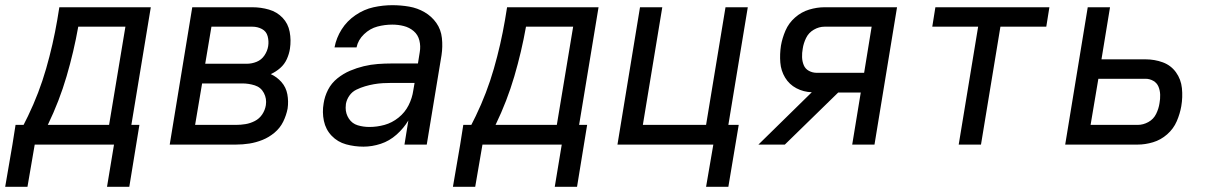

<svg xmlns="http://www.w3.org/2000/svg" viewBox="-55 -558 4683 741"><path d="M358 163H444L483 -76H452L527 -530H174L166 -481Q150 -387 123 -293Q96 -199 53 -110L36 -76H5L-7 0H385ZM366 -76H129L130 -77Q174 -168 202 -263.5Q230 -359 247 -455H429ZM-35 163H51L79 0H-7Z M600 0H856Q882 0 907.5 -4Q933 -8 958 -18Q983 -28 1004.5 -46Q1026 -64 1038 -88.5Q1050 -113 1055 -139Q1059 -167 1054 -194Q1049 -221 1031.5 -241Q1014 -261 990 -272Q1010 -281 1026.5 -295.5Q1043 -310 1052 -330Q1061 -350 1064 -370Q1069 -403 1063 -435Q1057 -467 1035.5 -489.5Q1014 -512 983 -521Q952 -530 919 -530H687ZM898 -312H737L761 -455H919Q939 -455 956 -446Q973 -437 978 -418Q983 -399 980 -380Q977 -361 965.5 -344Q954 -327 935.5 -319.5Q917 -312 898 -312ZM698 -76 725 -236H880Q905 -236 928.5 -228.5Q952 -221 963.5 -199Q975 -177 971 -152Q968 -133 957 -116.5Q946 -100 928.5 -91Q911 -82 892.5 -79Q874 -76 856 -76Z M1348 8Q1381 8 1414.5 -3Q1448 -14 1475.5 -38.5Q1503 -63 1521 -93L1506 0H1592L1649 -345Q1654 -378 1650.5 -411Q1647 -444 1629 -469.5Q1611 -495 1583.5 -511Q1556 -527 1524 -532.5Q1492 -538 1459 -538Q1423 -538 1386.5 -530Q1350 -522 1317 -499.5Q1284 -477 1263.5 -444.5Q1243 -412 1236 -375H1321Q1327 -404 1350 -426Q1373 -448 1401.5 -455.5Q1430 -463 1459 -463Q1482 -463 1503.5 -457.5Q1525 -452 1541.5 -438Q1558 -424 1563.5 -402Q1569 -380 1565 -357L1558 -313H1456Q1430 -313 1403 -311Q1376 -309 1349 -302.5Q1322 -296 1296 -285Q1270 -274 1247 -255.5Q1224 -237 1211 -211.5Q1198 -186 1194 -159Q1188 -125 1195 -91.5Q1202 -58 1225 -34Q1248 -10 1280.5 -1Q1313 8 1348 8Q1348 8 1348 8Q1348 8 1348 8Q1348 8 1348 8Q1348 8 1348 8ZM1371 -68Q1347 -68 1325.5 -74.5Q1304 -81 1291.5 -100Q1279 -119 1279 -142Q1279 -149 1280 -157Q1283 -174 1293.5 -189Q1304 -204 1320.5 -212Q1337 -220 1354 -225Q1371 -230 1388 -233Q1405 -236 1422 -237Q1439 -238 1456 -238H1545L1540 -209Q1536 -180 1522 -152Q1508 -124 1483 -104Q1458 -84 1429 -76Q1400 -68 1371 -68Z M2086 163H2172L2211 -76H2180L2255 -530H1902L1894 -481Q1878 -387 1851 -293Q1824 -199 1781 -110L1764 -76H1733L1721 0H2113ZM2094 -76H1857L1858 -77Q1902 -168 1930 -263.5Q1958 -359 1975 -455H2157ZM1693 163H1779L1807 0H1721Z M2756 163 2796 -76H2756L2831 -530H2745L2670 -76H2426L2501 -530H2415L2328 0H2698L2670 163Z M2872 0H2974L3180 -201H3267L3234 0H3320L3407 -530H3127Q3098 -530 3068 -521Q3038 -512 3013.5 -490.5Q2989 -469 2976.5 -440Q2964 -411 2959 -382Q2954 -349 2956.5 -317Q2959 -285 2975 -258.5Q2991 -232 3018.5 -217.5Q3046 -203 3078 -202ZM3097 -277Q3081 -277 3067 -284.5Q3053 -292 3047 -306.5Q3041 -321 3040.5 -337.5Q3040 -354 3043 -370Q3046 -391 3056 -411.5Q3066 -432 3086 -443.5Q3106 -455 3127 -455H3309L3280 -277Z M3645 0H3731L3806 -455H3983L3995 -530H3555L3543 -455H3720Z M4056 0H4336Q4365 0 4395 -9Q4425 -18 4449.5 -39.5Q4474 -61 4486.5 -90Q4499 -119 4504 -148Q4510 -183 4506.5 -217.5Q4503 -252 4483.5 -279Q4464 -306 4432.5 -317.5Q4401 -329 4366 -329H4196L4229 -530H4143ZM4336 -76H4154L4184 -254H4366Q4382 -254 4396 -246Q4410 -238 4416 -223.5Q4422 -209 4422.5 -192.5Q4423 -176 4420 -160Q4417 -139 4407 -118.5Q4397 -98 4377 -87Q4357 -76 4336 -76Z"/></svg>

Font: Iosevka Sparkle Oblique
Style: Regular
Weight: 400
Italic angle: -9°
Designer: Belleve Invis
Foundry: Belleve Invis
Version: Version 4.5.0; ttfautohint (v1.8.3)